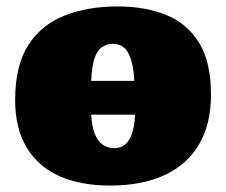

<svg xmlns="http://www.w3.org/2000/svg" viewBox="-20 -562 702 596"><path d="M322 14Q229 14 163 -16Q97 -46 62 -105.5Q27 -165 27 -251Q27 -358 67.5 -421.5Q108 -485 180 -513.5Q252 -542 345 -542Q430 -542 495 -516Q560 -490 597.5 -430Q635 -370 635 -268Q635 -177 598 -114Q561 -51 491 -18.5Q421 14 322 14ZM335 -102Q355 -102 368.5 -113.5Q382 -125 390 -148.5Q398 -172 399 -206H263Q265 -170 274 -147Q283 -124 298.5 -113Q314 -102 335 -102ZM263 -311H397Q395 -345 389.5 -367Q384 -389 375.5 -402Q367 -415 355.5 -420.5Q344 -426 330 -426Q312 -426 297 -416Q282 -406 273.5 -381Q265 -356 263 -311Z"/></svg>

Font: Literata Variable Black
Style: Regular
Weight: 900
Designer: Latin by Veronika Burian and Jose Scaglione. Greek by Irene Vlachou. Cyrillic by Vera Evstafieva.
Foundry: TypeTogether
Version: Version 3.021